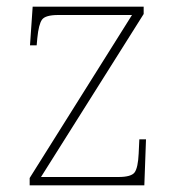

<svg xmlns="http://www.w3.org/2000/svg" viewBox="-20 -556 529 576"><path d="M69 0V-22L376 -511H155Q116 -511 106 -497Q96 -483 92 -442L90 -420H70L78 -536H411V-514L103 -25H335Q374 -25 384 -39Q394 -53 396 -95L398 -138H418L413 0Z"/></svg>

Font: Noto Serif Ethiopic Thin
Style: Regular
Weight: 250
Version: Version 2.102